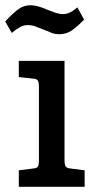

<svg xmlns="http://www.w3.org/2000/svg" viewBox="-39 -715 370 735"><path d="M6 -589 -19 -633Q7 -661 29 -678Q51 -695 78 -695Q104 -695 144 -677Q159 -671 174 -666Q189 -661 202 -661Q229 -661 257 -687L283 -640Q257 -613 236 -598.5Q215 -584 188 -584Q173 -584 160.5 -588.5Q148 -593 127 -602Q105 -611 93.5 -615Q82 -619 68 -619Q52 -619 38 -611.5Q24 -604 6 -589ZM33 -482V-420L88 -414Q102 -413 106 -406.5Q110 -400 110 -381V-103Q110 -84 106 -77.5Q102 -71 88 -70L33 -63V0H285V-63L231 -70Q217 -71 212.5 -78Q208 -85 208 -103V-482Z"/></svg>

Font: Enriqueta Medium
Style: Regular
Weight: 500
Designer: Viviana Monsalve, Gustavo Ibarra
Foundry: 72Puntos
Version: Version 2.000